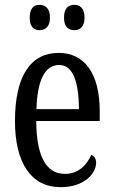

<svg xmlns="http://www.w3.org/2000/svg" viewBox="-20 -765 471 795"><path d="M288 -640C310 -640 330 -653 330 -692C330 -732 310 -745 288 -745C264 -745 245 -732 245 -692C245 -653 264 -640 288 -640ZM144 -640C166 -640 187 -653 187 -692C187 -732 166 -745 144 -745C121 -745 103 -732 103 -692C103 -653 121 -640 144 -640ZM231 10C333 10 378 -50 378 -91C378 -109 369 -119 358 -124C339 -81 304 -45 249 -45C173 -45 131 -114 130 -264H393V-304C393 -462 329 -546 223 -546C108 -546 42 -452 42 -264C42 -90 109 10 231 10ZM307 -313H131C134 -430 165 -496 225 -496C284 -496 306 -422 307 -313Z"/></svg>

Font: Noto Serif Ethiopic XCn
Style: Regular
Weight: 400
Width: 2
Designer: Monotype Design Team
Foundry: Monotype Imaging Inc.
Version: Version 2.102